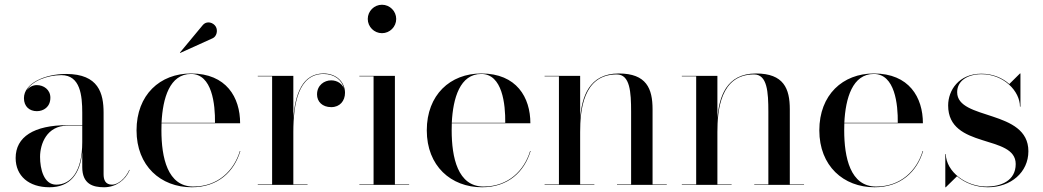

<svg xmlns="http://www.w3.org/2000/svg" viewBox="-20 -780 4400 810"><path d="M265 -252C123 -252 46 -202.5 46 -113.5C46 -37.5 102 10 188.5 10C277 10 318 -47.5 327 -138V-75C327 -3.5 372 10 419 10C468.5 10 509.5 -20 527 -62.5L525.5 -63.5C509 -25.5 476.5 -1 453 -1C424 -1 417 -21.5 417 -45.5V-304.5C417 -385.5 396.5 -468 259 -468C168 -468 81 -428 81 -366C81 -330 105 -311 135.5 -311C163 -311 192.5 -328 192.5 -368C192.5 -402 164 -421 135.5 -421C119 -421 102.5 -413 92 -398.5C115 -438.5 179.5 -463 239 -463C319 -463 327 -376.5 327 -304.5V-252ZM217 -1C164.5 -1 149 -68 149 -118C149 -172.5 177 -250 265 -250H327V-180.5C327 -52.5 276.5 -1 217 -1Z M877 -618.5C894 -626 900 -651 890.5 -667.5C881 -684 853 -695.5 834.5 -673L739 -558L740 -556.5ZM994 -143H992C967 -60 899.5 7 795.5 7C686.5 7 661 -116 661 -230C661 -240 661 -250 661.5 -260H993C993 -369 935 -470 786 -470C655 -470 556 -380 556 -230C556 -80 658 10 789 10C900 10 968 -56 994 -143ZM786 -468C875 -468 888 -340 887 -262H661.5C666.5 -366 696 -468 786 -468Z M1067.5 -2V0H1277.5V-2H1217.5V-223C1217.5 -343.5 1239.5 -468 1345 -468C1391.5 -468 1423 -441.5 1431 -407C1423 -427 1402.5 -441 1377 -441C1348.5 -441 1317.5 -421 1317.5 -381.5C1317.5 -351.5 1339.5 -328 1377.5 -328C1414 -328 1435.5 -354.5 1435.5 -388.5C1435.5 -432.5 1400.5 -470 1345 -470C1256 -470 1225 -383.5 1217.5 -281.5V-460H1067.5V-458H1128V-2Z M1531.5 -700C1531.5 -667 1558.5 -640 1591.5 -640C1624.5 -640 1651.5 -667 1651.5 -700C1651.5 -733 1624.5 -760 1591.5 -760C1558.5 -760 1531.5 -733 1531.5 -700ZM1496 -2V0H1706V-2H1646V-460H1496V-458H1556V-2Z M2218.5 -143H2216.5C2191.5 -60 2124 7 2020 7C1911 7 1885.5 -116 1885.5 -230C1885.5 -240 1885.5 -250 1886 -260H2217.5C2217.5 -369 2159.5 -470 2010.5 -470C1879.5 -470 1780.5 -380 1780.5 -230C1780.5 -80 1882.5 10 2013.5 10C2124.5 10 2192.5 -56 2218.5 -143ZM2010.5 -468C2099.5 -468 2112.5 -340 2111.5 -262H1886C1891 -366 1920.5 -468 2010.5 -468Z M2277.5 -2V0H2487.5V-2H2427.5V-223C2427.5 -312 2439 -466 2582 -466C2638 -466 2642.5 -392 2642.5 -308V-2H2583V0H2793V-2H2733V-319C2733 -406 2707.5 -470 2590.5 -470C2464 -470 2434.5 -369.5 2427.5 -281V-460H2277.5V-458H2338V-2Z M2856.5 -2V0H3066.5V-2H3006.5V-223C3006.5 -312 3018 -466 3161 -466C3217 -466 3221.5 -392 3221.5 -308V-2H3162V0H3372V-2H3312V-319C3312 -406 3286.5 -470 3169.5 -470C3043 -470 3013.5 -369.5 3006.5 -281V-460H2856.5V-458H2917V-2Z M3874.5 -143H3872.5C3847.5 -60 3780 7 3676 7C3567 7 3541.5 -116 3541.5 -230C3541.5 -240 3541.5 -250 3542 -260H3873.5C3873.5 -369 3815.5 -470 3666.5 -470C3535.5 -470 3436.5 -380 3436.5 -230C3436.5 -80 3538.5 10 3669.5 10C3780.5 10 3848.5 -56 3874.5 -143ZM3666.5 -468C3755.5 -468 3768.5 -340 3767.5 -262H3542C3547 -366 3576.5 -468 3666.5 -468Z M3970 10 4017.5 -36.5C4050.5 -8 4097 10 4147.5 10C4244.5 10 4318.5 -53 4318.5 -142C4318.5 -320 4018 -271 4018 -391C4018 -440 4063 -467 4121 -467C4215 -467 4283 -395 4283 -330H4285V-470H4283L4238 -425.5C4209 -451.5 4168.5 -469 4120 -469C4025 -469 3980 -399 3980 -335C3980 -149 4265 -215 4265 -88C4265 -17 4202 7 4142 7C4055 7 3972 -55 3970 -130H3968V10Z"/></svg>

Font: Bodoni* 96pt
Style: Regular
Weight: 400
Version: Version 2.3